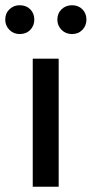

<svg xmlns="http://www.w3.org/2000/svg" viewBox="-48 -713 350 733"><path d="M77 0V-489H176V0ZM27 -583Q4 -583 -12 -599Q-28 -615 -28 -638Q-28 -662 -12 -677.5Q4 -693 27 -693Q52 -693 67.5 -677.5Q83 -662 83 -638Q83 -615 67.5 -599Q52 -583 27 -583ZM227 -583Q203 -583 187 -599Q171 -615 171 -638Q171 -662 187 -677.5Q203 -693 227 -693Q251 -693 266.5 -677.5Q282 -662 282 -638Q282 -615 266.5 -599Q251 -583 227 -583Z"/></svg>

Font: Source Sans 3 ExtraLight Medium
Style: Regular
Weight: 500
Version: Version 3.052;hotconv 1.1.0;makeotfexe 2.6.0